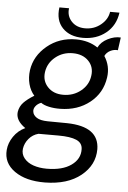

<svg xmlns="http://www.w3.org/2000/svg" viewBox="-107 -766 704 1054"><g transform="rotate(5 245.5 -239.0)"><path d="M319.8 -565.9Q247.1 -565.9 207 -607.9Q167 -649.9 176.8 -721.2H230Q224.1 -679.2 251.7 -649.2Q279.3 -619.1 327.1 -619.1Q376.5 -619.1 413.3 -649.2Q450.2 -679.2 456.1 -721.2H507.8Q498 -649.9 446 -607.9Q394 -565.9 319.8 -565.9ZM181.2 243.2Q75.7 244.1 13.2 199.7Q-49.3 155.3 -43 83Q-40 44.9 -15.9 9.3Q8.3 -26.4 47.9 -44.9Q-7.3 -83 -1 -129.9Q3.9 -160.6 24.7 -182.4Q45.4 -204.1 82 -226.1Q59.6 -251 50 -287.4Q40.5 -323.7 45.9 -363.8Q57.6 -443.8 124.5 -499Q191.4 -554.2 283.2 -554.2Q353.5 -554.2 403.8 -520Q418.9 -551.3 455.6 -569.8Q492.2 -588.4 526.9 -585.9L517.1 -515.1Q496.1 -517.6 475.6 -507.3Q455.1 -497.1 445.8 -477.1Q480.5 -423.8 471.2 -360.8Q459 -274.4 392.1 -221.2Q325.2 -168 229 -167Q195.8 -166.5 167 -172.9Q138.2 -179.2 123 -190.9Q103.5 -183.6 92.3 -168.7Q81.1 -153.8 84 -138.2Q86.4 -119.6 106.4 -106.4Q126.5 -93.3 167 -92.8L274.9 -91.8Q450.7 -88.4 452.1 36.1Q452.1 123.5 378.9 182.6Q305.7 241.7 181.2 243.2ZM383.8 -361.8Q391.1 -411.1 359.4 -444.1Q327.6 -477.1 272 -477.1Q217.3 -477.1 176.8 -444.1Q136.2 -411.1 128.9 -360.8Q122.1 -312 153.6 -278.6Q185.1 -245.1 238.8 -245.1Q294.9 -245.1 335.9 -278.3Q377 -311.5 383.8 -361.8ZM366.2 43.9Q365.7 9.3 332.3 -5.4Q298.8 -20 232.9 -20H123Q91.3 -11.7 70.3 13.2Q49.3 38.1 44.9 68.8Q41 98.6 59.6 121.6Q78.1 144.5 110.8 155.8Q143.6 167 184.1 167Q270.5 167 319.1 132.3Q367.7 97.7 366.2 43.9Z"/></g></svg>

Font: Oakes Grotesk
Style: Italic
Weight: 400
Italic angle: -8°
Designer: Samuel Oakes
Foundry: Samuel Oakes
Version: Version 1.000;PS 001.000;hotconv 1.0.88;makeotf.lib2.5.64775